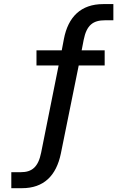

<svg xmlns="http://www.w3.org/2000/svg" viewBox="-20 -749 626 961"><path d="M90.3 192.9C198.7 192.9 261.7 130.9 284.7 19L374 -421.4H503.9V-497.1H388.7L398.9 -549.8C413.6 -623.5 445.8 -647.5 505.9 -647.5H547.4V-728.5H496.6C384.8 -728.5 320.8 -664.1 299.8 -553.7L289.1 -497.1H162.6V-421.4H273.4L186 14.6C171.4 88.4 138.7 112.8 84.5 112.8H36.6V192.9Z"/></svg>

Font: Winston
Style: Regular
Weight: 400
Designer: Vernon Adams, Kim Jin-seong, David Berlow, Cristiano Sobral
Foundry: The Winston Project Authors
Version: Version 3.004